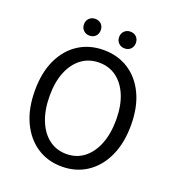

<svg xmlns="http://www.w3.org/2000/svg" viewBox="-147 -927 957 1054"><g transform="rotate(20 332.0 -400.5)"><path d="M332 12Q249.7 12 186.4 -29.9Q123.2 -71.8 87.4 -148.7Q51.7 -225.5 51.7 -330.8Q51.7 -436 87.4 -511.6Q123.2 -587.2 186.4 -627.7Q249.7 -668.3 332 -668.3Q414.9 -668.3 478.1 -627.7Q541.4 -587.2 577.1 -511.6Q612.9 -436 612.9 -330.8Q612.9 -225.5 577.1 -148.7Q541.4 -71.8 478.1 -29.9Q414.9 12 332 12ZM332 -61.5Q390.9 -61.5 434.2 -94.7Q477.5 -127.9 501.8 -188.6Q526.1 -249.3 526.1 -330.8Q526.1 -412.3 501.8 -471.4Q477.5 -530.4 434.2 -562.6Q390.9 -594.8 332 -594.8Q273.6 -594.8 230 -562.6Q186.4 -530.4 162.1 -471.4Q137.8 -412.3 137.8 -330.8Q137.8 -249.3 162.1 -188.6Q186.4 -127.9 230 -94.7Q273.6 -61.5 332 -61.5ZM229.5 -715.5Q208.7 -715.5 194.6 -729.1Q180.5 -742.8 180.5 -764.4Q180.5 -786 194.6 -799.7Q208.7 -813.3 229.5 -813.3Q251.2 -813.3 264.8 -799.7Q278.4 -786 278.4 -764.4Q278.4 -742.8 264.8 -729.1Q251.2 -715.5 229.5 -715.5ZM434.7 -715.5Q414 -715.5 399.9 -729.1Q385.8 -742.8 385.8 -764.4Q385.8 -786 399.9 -799.7Q414 -813.3 434.7 -813.3Q456.4 -813.3 470 -799.7Q483.6 -786 483.6 -764.4Q483.6 -742.8 470 -729.1Q456.4 -715.5 434.7 -715.5Z"/></g></svg>

Font: SourceSans3VF
Style: Regular
Weight: 200
Designer: Paul D. Hunt
Foundry: Adobe
Version: Version 3.052;hotconv 1.1.0;makeotfexe 2.6.0